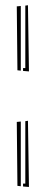

<svg xmlns="http://www.w3.org/2000/svg" viewBox="-20 -663 180 748"><path d="M78.6 -641.1 88.9 -642.6 92.8 -384.8 69.8 -386.7V-397.9H78.6ZM61 -639.6V-397.9V-387.7L47.9 -389.2L45.4 -638.2ZM78.6 -190.9 88.9 -192.4 92.8 65.4 69.8 63.5V52.2H78.6ZM61 -189.5V52.2V62.5L47.9 61L45.4 -188Z"/></svg>

Font: FoglihtenNo03
Style: Regular
Weight: 500
Version: Version 0.59